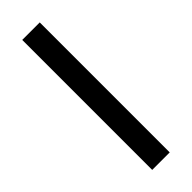

<svg xmlns="http://www.w3.org/2000/svg" viewBox="33 -213 507 507"><g transform="rotate(45 286.0 40.5)"><path d="M43.9 73.2V7.8H529.3V73.2Z"/></g></svg>

Font: GenYoMin JP SemiBold
Style: Regular
Weight: 600
Version: Version 1.001;PS 1;hotconv 16.6.51;makeotf.lib2.5.65220 DEVE